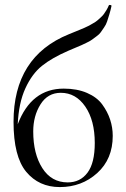

<svg xmlns="http://www.w3.org/2000/svg" viewBox="-20 -747 513 780"><path d="M239 -387Q293 -387 333.5 -369.5Q374 -352 395.5 -322.5Q417 -293 427.5 -261Q438 -229 438 -195Q438 -101 375 -44Q312 13 223 13Q138 13 86.5 -49Q35 -111 35 -252Q35 -517 260 -608Q265 -610 282 -617Q299 -624 304 -626Q309 -628 323 -634Q337 -640 342 -643Q347 -646 358.5 -652.5Q370 -659 375 -663.5Q380 -668 388.5 -675.5Q397 -683 402 -690Q407 -697 412.5 -706Q418 -715 422 -725Q423 -727 426 -727Q429 -727 431 -726Q433 -725 433 -723Q429 -704 424 -688Q419 -672 415 -659.5Q411 -647 402.5 -635Q394 -623 389 -615.5Q384 -608 371.5 -599Q359 -590 354 -586Q349 -582 333 -574Q317 -566 311 -563.5Q305 -561 285 -552.5Q265 -544 258 -541Q191 -512 150.5 -479.5Q110 -447 83 -388Q56 -329 52 -242Q107 -387 239 -387ZM255 -6Q306 -6 335.5 -45.5Q365 -85 365 -166Q365 -258 326.5 -314Q288 -370 227 -370Q174 -370 144.5 -323Q115 -276 115 -213Q115 -122 152 -64Q189 -6 255 -6Z"/></svg>

Font: Cormorant Garamond Book
Style: Regular
Weight: 500
Designer: Christian Thalmann (Catharsis Fonts)
Version: Version 1.000;PS 002.000;hotconv 1.0.88;makeotf.lib2.5.64775